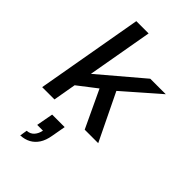

<svg xmlns="http://www.w3.org/2000/svg" viewBox="-306 -816 1226 1226"><g transform="rotate(45 307.0 -203.0)"><path d="M24 0 151 -723H262L184 -280L474 -526H614L376 -318L530 0H408L289 -253L162 -155L135 0ZM143 317 151 267Q182 265 200 244.5Q218 224 224 193H172L193 79H306L289 174Q281 222 261 252.5Q241 283 211.5 299Q182 315 143 317Z"/></g></svg>

Font: Archivo SemiExpanded Medium
Style: Italic
Weight: 500
Width: 6
Italic angle: -10°
Designer: Hector Gatti
Foundry: Omnibus-Type
Version: Version 2.001